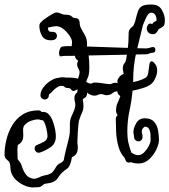

<svg xmlns="http://www.w3.org/2000/svg" viewBox="-23 -682 749 849"><path d="M124 147Q104 147 81.5 136.5Q59 126 43 108.5Q27 91 24 70Q23 61 22.5 52Q22 43 18 34Q10 26 3.5 20Q-3 14 -3 1Q-3 -29 5 -63Q13 -97 30.5 -127Q48 -157 77 -175.5Q106 -194 147 -194Q156 -194 161 -187H169Q184 -187 194.5 -174.5Q205 -162 211.5 -143.5Q218 -125 221 -107.5Q224 -90 224 -80Q224 -48 202.5 -32.5Q181 -17 155 -8Q145 -4 137.5 -10.5Q130 -17 130 -25Q130 -38 143 -42Q156 -47 171.5 -55.5Q187 -64 187 -80Q187 -88 184.5 -102Q182 -116 177.5 -130Q173 -144 167 -150Q161 -150 155.5 -152Q150 -154 144 -154Q133 -154 117.5 -149Q102 -144 90.5 -134Q79 -124 79 -109Q79 -102 79.5 -95.5Q80 -89 80 -83Q80 -72 76.5 -62.5Q73 -53 62 -45L56 -41Q55 -35 54.5 -28.5Q54 -22 54 -16Q54 -7 54.5 2Q55 11 55 21Q59 28 64 33.5Q69 39 72 48Q80 75 92 90.5Q104 106 129 109Q135 108 140.5 106Q146 104 151 102Q155 100 159 98Q163 96 170 95L171 94Q179 92 184 92L186 91Q204 86 211.5 76.5Q219 67 225 56Q231 45 246 38L250 36Q255 33 259 26Q259 23 262 9Q265 -5 269.5 -23Q274 -41 278 -56.5Q282 -72 283 -78Q286 -93 286 -106Q286 -120 286 -133.5Q286 -147 290 -160Q295 -173 302.5 -189Q310 -205 310 -220Q310 -226 309 -229Q306 -238 306 -248Q306 -265 318 -273Q319 -275 319 -277.5Q319 -280 320 -284L319 -287Q308 -280 302 -280Q295 -280 291.5 -286.5Q288 -293 275 -293Q269 -293 265 -295.5Q261 -298 257 -302H242Q225 -297 203 -272Q198 -267 195 -266Q193 -262 193 -261Q193 -252 187.5 -247Q182 -242 175 -242Q168 -242 162 -247Q156 -252 156 -261Q156 -279 169 -296Q182 -313 201 -325Q220 -337 237 -338Q242 -340 247.5 -340Q253 -340 258 -340Q264 -340 267 -339Q283 -339 296 -338.5Q309 -338 322 -334Q325 -342 327 -350Q329 -358 329 -366Q326 -375 322 -382Q318 -389 318 -397Q318 -406 323 -413Q308 -422 308 -441Q308 -445 308.5 -448.5Q309 -452 308 -456Q301 -464 297 -471Q293 -478 295 -489Q298 -502 287 -520Q276 -538 259.5 -552Q243 -566 227 -566Q217 -566 207.5 -564Q198 -562 189 -560Q190 -544 196 -542.5Q202 -541 212 -541Q220 -541 224.5 -535.5Q229 -530 229 -523Q229 -517 224.5 -511.5Q220 -506 212 -505Q209 -504 206 -504Q203 -504 201 -504Q173 -504 162 -524.5Q151 -545 151 -568Q151 -579 162 -587Q162 -588 164 -590Q167 -593 180 -602Q193 -611 207 -619Q221 -627 225 -627Q236 -627 246 -622Q256 -617 266 -617Q287 -617 294 -609.5Q301 -602 311 -602Q319 -602 324 -596.5Q329 -591 329 -583Q329 -567 337.5 -553Q346 -539 354 -523.5Q362 -508 362 -487Q362 -483 361.5 -479Q361 -475 360 -470Q366 -461 369 -436Q372 -411 372 -387Q372 -355 367 -343Q363 -335 361.5 -330Q360 -325 358 -320Q362 -318 363 -317Q368 -315 372 -313.5Q376 -312 380 -312Q384 -314 388 -315.5Q392 -317 396 -317Q413 -317 432.5 -313.5Q452 -310 465 -310Q468 -310 473.5 -313Q479 -316 487 -316Q489 -316 491.5 -315.5Q494 -315 497 -315H498Q493 -323 499.5 -334Q506 -345 513 -350Q516 -352 519 -353Q522 -354 524 -355Q524 -357 523 -359L522 -365Q521 -369 520.5 -372.5Q520 -376 520 -380Q520 -396 531 -407Q534 -413 537 -432.5Q540 -452 542.5 -472.5Q545 -493 545 -501Q545 -524 546 -539Q547 -554 566 -567Q568 -571 570 -575.5Q572 -580 574 -585L578 -601Q583 -621 588 -634.5Q593 -648 605 -655Q617 -662 644 -662H647Q679 -662 692.5 -638.5Q706 -615 706 -594Q706 -575 701.5 -568.5Q697 -562 680 -554L678 -552Q675 -545 669 -538Q663 -531 654 -531Q639 -531 632.5 -539Q626 -547 626 -556Q626 -564 630.5 -571Q635 -578 642 -578Q646 -578 650 -575Q656 -586 669 -590V-594Q669 -609 662.5 -617.5Q656 -626 647 -626Q634 -626 625.5 -608.5Q617 -591 609 -571Q594 -512 580 -452Q566 -392 566 -331V-319Q586 -323 603 -329.5Q620 -336 626 -343Q632 -351 633.5 -367Q635 -383 637.5 -397Q640 -411 647 -411Q654 -411 663 -399Q672 -387 672 -372Q672 -356 666 -341.5Q660 -327 654 -319Q642 -304 616 -295Q590 -286 563 -281Q559 -235 549.5 -191.5Q540 -148 540 -98Q540 -72 545 -50Q550 -28 558 -7Q564 -3 571.5 0.5Q579 4 589 4Q602 4 614.5 -8.5Q627 -21 635 -36.5Q643 -52 643 -62Q643 -72 642.5 -86Q642 -100 636.5 -111Q631 -122 617 -122Q616 -122 610 -116Q604 -110 604 -99Q604 -95 606 -89L607 -83V-76Q607 -67 601.5 -62Q596 -57 589 -57Q582 -57 576 -62Q570 -67 570 -76V-77L569 -83Q568 -88 567.5 -92Q567 -96 567 -99Q567 -116 579.5 -137.5Q592 -159 617 -159Q645 -159 658.5 -143.5Q672 -128 676 -105.5Q680 -83 680 -62Q680 -47 669 -22.5Q658 2 637.5 21.5Q617 41 589 41Q571 41 556 35Q552 37 548 37Q536 37 532 26Q531 23 530 20.5Q529 18 528 16Q509 -4 500.5 -35Q492 -66 490.5 -98.5Q489 -131 489 -156Q489 -162 491.5 -166Q494 -170 497 -172Q495 -177 492.5 -181.5Q490 -186 490 -192Q490 -212 496.5 -226Q503 -240 509 -257Q496 -266 496 -278Q484 -278 476 -271Q471 -267 464.5 -264Q458 -261 448 -261Q442 -261 436 -263.5Q430 -266 424 -266Q417 -266 410 -262.5Q403 -259 395 -259Q385 -259 377 -263Q369 -267 362 -272V-269Q362 -262 358.5 -256Q355 -250 345 -245L343 -244Q346 -225 346 -213Q346 -197 340.5 -186Q335 -175 326 -148Q325 -144 323.5 -129.5Q322 -115 321 -97Q320 -79 319.5 -63.5Q319 -48 320 -42Q321 -38 321 -35Q321 -32 321 -29Q321 -15 315.5 -4Q310 7 295 13Q295 13 293 24Q291 35 285.5 48Q280 61 269 67L265 70Q249 82 242 92Q235 102 229.5 109.5Q224 117 212 122.5Q200 128 174 131L172 132Q165 138 159 142Q153 146 142 146H130Q129 146 127.5 146.5Q126 147 124 147ZM246 -433Q242 -432 240 -436.5Q238 -441 238 -447Q238 -456 242 -465.5Q246 -475 252 -476Q266 -478 276 -478Q286 -478 300 -478Q304 -478 327 -477.5Q350 -477 385.5 -475.5Q421 -474 460 -473Q499 -472 534.5 -470.5Q570 -469 594.5 -468.5Q619 -468 624 -468Q629 -468 632.5 -469Q636 -470 640 -471Q648 -474 653 -474Q664 -474 664 -462Q664 -449 653 -449Q652 -449 649.5 -448.5Q647 -448 645 -448Q640 -447 635 -444.5Q630 -442 624 -442Q619 -442 594 -441.5Q569 -441 532.5 -440Q496 -439 455.5 -438.5Q415 -438 379 -437Q343 -436 319 -435.5Q295 -435 291 -435Q278 -435 268.5 -435Q259 -435 246 -433Z"/></svg>

Font: Are You Serious
Style: Regular
Weight: 400
Designer: Robert E. Leuschke
Foundry: Robert E. Leuschke
Version: Version 1.100